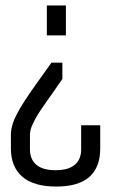

<svg xmlns="http://www.w3.org/2000/svg" viewBox="-20 -670 478 705"><path d="M152 -650H222V-540H152ZM209 -440V-380L168 -321Q164 -316 153 -300Q142 -284 137 -277Q132 -270 123 -256Q114 -242 109.5 -233.5Q105 -225 100 -214Q90 -194 90 -175V-121Q90 -85 113.5 -65Q137 -45 184 -45Q231 -45 254.5 -65Q278 -85 278 -121V-210H348V-125Q348 15 187 15Q103 15 61.5 -21.5Q20 -58 20 -125V-175Q20 -209 41.5 -250.5Q63 -292 114 -363L169 -440Z"/></svg>

Font: Unica One
Style: Regular
Weight: 400
Designer: Eduardo Rodriguez Tunni
Foundry: Eduardo Rodriguez Tunni
Version: Version 1.001